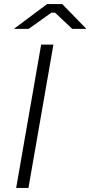

<svg xmlns="http://www.w3.org/2000/svg" viewBox="-20 -918 442 938"><path d="M59 0H119L241 -700H181ZM48 -777H120L231 -856H249L333 -777H402L284 -898H210Z"/></svg>

Font: Fixel Display 20240404 Light
Style: Italic
Weight: 300
Italic angle: -10°
Designer: AlfaBravo + MacPaw
Foundry: Kyrylo Tkachov, Marchela Mozhyna, Serhii Makarenko, Maria Weinstein, Zakhar Kryvoshyya
Version: Version 1.211;Glyphs 3.2 (3225)